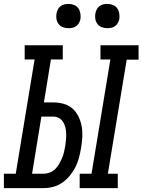

<svg xmlns="http://www.w3.org/2000/svg" viewBox="-62 -968 733 988"><path d="M348 0V-74H409L506 -662H455V-735H651V-661H590L493 -74H544V0ZM-42 0V-74H19L116 -662H65V-735H261V-662H200L164 -441H212Q240 -441 266.5 -433.5Q293 -426 312 -408.5Q331 -391 342.5 -367Q354 -343 358.5 -316.5Q363 -290 361.5 -262Q360 -234 355 -206Q351 -182 344.5 -157Q338 -132 326.5 -109Q315 -86 298 -65Q281 -44 259 -28.5Q237 -13 212 -6.5Q187 0 162 0ZM162 -74Q178 -74 194 -80Q210 -86 222 -98Q234 -110 242.5 -125Q251 -140 257.5 -155Q264 -170 267.5 -186Q271 -202 274 -218Q276 -233 277.5 -249.5Q279 -266 278.5 -281.5Q278 -297 274.5 -312Q271 -327 263 -340Q255 -353 241.5 -360.5Q228 -368 212 -368H151L103 -74ZM490 -823Q475 -823 461.5 -828Q448 -833 439.5 -844.5Q431 -856 428.5 -870.5Q426 -885 429 -900Q431 -910 436 -920Q441 -930 450 -936.5Q459 -943 469.5 -945.5Q480 -948 490 -948Q505 -948 519 -942.5Q533 -937 541 -925.5Q549 -914 551.5 -899.5Q554 -885 552 -870Q550 -860 544.5 -850Q539 -840 530 -833.5Q521 -827 510.5 -825Q500 -823 490 -823ZM290 -823Q275 -823 261.5 -828Q248 -833 239.5 -844.5Q231 -856 228.5 -870.5Q226 -885 229 -900Q231 -910 236 -920Q241 -930 250 -936.5Q259 -943 269.5 -945.5Q280 -948 290 -948Q305 -948 319 -942.5Q333 -937 341 -925.5Q349 -914 351.5 -899.5Q354 -885 352 -870Q350 -860 344.5 -850Q339 -840 330 -833.5Q321 -827 310.5 -825Q300 -823 290 -823Z"/></svg>

Font: Iosevka Slab Extended
Style: Italic
Weight: 400
Width: 7
Italic angle: -9°
Monospace: yes
Designer: Belleve Invis
Foundry: Belleve Invis
Version: Version 11.1.0; ttfautohint (v1.8.3)